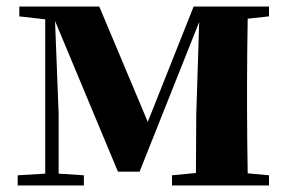

<svg xmlns="http://www.w3.org/2000/svg" viewBox="-20 -566 875 586"><path d="M118 0H236V-31L159 -36V-218L148 -502L340 -42H406L588 -499L579 -216L578 -38L505 -31V0H801V-31L736 -37C735 -95 734 -182 734 -238V-308C734 -364 735 -451 736 -509L801 -516V-546H571L431 -194L283 -546H39V-516L118 -507V-36L34 -31V0Z"/></svg>

Font: Source Han Serif KR Heavy
Style: Regular
Weight: 900
Designer: Ryoko NISHIZUKA 西塚涼子 (kana & ideographs); Frank Grießhammer (Latin, Greek & Cyrillic); Wenlong ZHANG 张文龙 (bopomofo); San
Foundry: Adobe
Version: Version 2.001;hotconv 1.1.0;makeotfexe 2.6.0